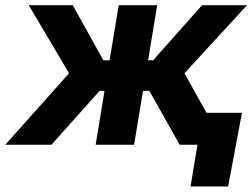

<svg xmlns="http://www.w3.org/2000/svg" viewBox="-54 -542 945 719"><path d="M-34.2 0 204.6 -267.6 53.7 -522.5H218.3L333 -316.4H356.4L390.6 -522.5H534.7L500.5 -316.4H519.5L702.6 -522.5H871.1L636.7 -267.6L786.1 0H618.7L505.4 -201.7H481.4L448.2 0H304.2L337.4 -201.7H318.8L138.7 0ZM659.7 156.2 685.5 0H643.6L663.1 -119.6H852.1L800.3 156.2Z"/></svg>

Font: Inter 28pt
Style: Bold Italic
Weight: 700
Italic angle: -9.3988°
Designer: Rasmus Andersson
Foundry: rsms
Version: Version 4.001;git-66647c0bb